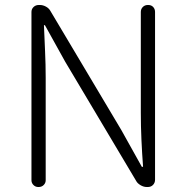

<svg xmlns="http://www.w3.org/2000/svg" viewBox="-20 -749 747 769"><path d="M133 0Q122 0 114 -8Q106 -16 106 -27V-701Q106 -713 114.5 -721Q123 -729 135 -729H140Q152 -729 164 -722.5Q176 -716 182 -705L466 -228L548 -81H553Q549 -134 546.5 -189Q544 -244 544 -297V-701Q544 -713 552 -721Q560 -729 572 -729H574Q586 -729 593.5 -721Q601 -713 601 -701V-29Q601 -17 593 -8.5Q585 0 572 0H568Q555 0 542.5 -7.5Q530 -15 525 -25L241 -502L160 -648H156Q158 -596 160.5 -543.5Q163 -491 163 -437V-27Q163 -16 155 -8Q147 0 135 0Z"/></svg>

Font: Chiron GoRound TC L
Style: Regular
Weight: 300
Designer: Ryoko NISHIZUKA 西塚涼子 (kana, bopomofo & ideographs); Paul D. Hunt (Latin, Greek & Cyrillic); Sandoll Communications 산돌커뮤니
Foundry: Adobe
Version: Version 1.000;hotconv 1.1.1;makeotfexe 2.6.0